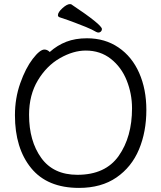

<svg xmlns="http://www.w3.org/2000/svg" viewBox="-20 -900 785 938"><path d="M461 -741Q456 -741 450 -744Q430 -756 399 -768.5Q368 -781 346.5 -789Q325 -797 314 -801L270 -816Q263 -819 263 -826Q263 -840 285 -860Q307 -880 322 -880Q326 -880 328 -879Q478 -779 478 -758Q478 -751 473 -746Q468 -741 461 -741ZM197 -658Q211 -658 223 -646Q260 -679 304 -696Q348 -713 405 -713Q493 -713 559 -668Q625 -623 660 -543.5Q695 -464 695 -363Q695 -256 659 -170Q623 -84 549 -33Q475 18 366 18Q211 18 132 -79Q53 -176 53 -337Q53 -420 79 -493.5Q105 -567 140 -612.5Q175 -658 197 -658ZM358 -46Q495 -46 560 -138.5Q625 -231 625 -371Q625 -442 599 -507Q573 -572 521.5 -612.5Q470 -653 399 -653Q338 -653 273 -616Q208 -579 165 -507.5Q122 -436 122 -339Q122 -211 181.5 -128.5Q241 -46 358 -46Z"/></svg>

Font: Iansui 0.93
Style: Regular
Weight: 400
Designer: But Ko / Fontworks Inc.
Foundry: zi-hi.com / Fontworks Inc.
Version: Version 0.931